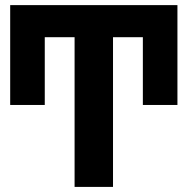

<svg xmlns="http://www.w3.org/2000/svg" viewBox="-20 -734 737 754"><path d="M423.8 0H272.9V-587.9H155.8V-321.8H20V-713.9H676.8V-321.8H541V-587.9H423.8Z"/></svg>

Font: Open Sans
Style: Bold
Weight: 700
Designer: Monotype Design Team
Foundry: Monotype Imaging Inc.
Version: Version 3.000; ttfautohint (v1.8.4)